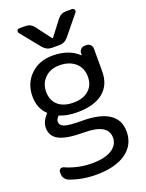

<svg xmlns="http://www.w3.org/2000/svg" viewBox="-179 -865 877 1156"><g transform="rotate(-20 259.5 -286.5)"><path d="M117.2 -365.2Q117.2 -310.5 152.3 -279.3Q187.5 -248 251 -248Q313.5 -248 349.1 -279.8Q384.8 -311.5 384.8 -365.2Q384.8 -421.9 346.7 -455.1Q308.6 -488.3 246.1 -488.3Q188.5 -488.3 152.8 -453.6Q117.2 -418.9 117.2 -365.2ZM230.5 133.8Q312.5 133.8 356.9 106Q401.4 78.1 401.4 31.2Q401.4 -57.6 249 -57.6Q138.7 -57.6 89.8 -82.5Q41 -107.4 41 -162.1Q41 -201.2 77.1 -241.2Q80.1 -244.1 77.1 -247.1Q30.3 -291 30.3 -367.2Q30.3 -450.2 85.4 -503.9Q140.6 -557.6 226.6 -557.6Q331.1 -557.6 391.6 -500Q392.6 -499 393.6 -499.5Q394.5 -500 394.5 -502V-511.7Q394.5 -526.4 404.8 -536.6Q415 -546.9 429.7 -546.9H441.4Q456.1 -546.9 466.3 -536.6Q476.6 -526.4 476.6 -511.7V-365.2Q476.6 -279.3 418.9 -232.4Q361.3 -185.5 252.9 -185.5Q187.5 -185.5 143.6 -204.1Q139.6 -206.1 136.7 -203.1Q121.1 -186.5 121.1 -171.9Q121.1 -149.4 147.5 -138.7Q173.8 -127.9 257.8 -127.9Q490.2 -127.9 491.2 23.4Q491.2 109.4 422.9 158.2Q354.5 207 230.5 207Q140.6 207 62.5 176.8Q47.9 170.9 39.1 157.7Q30.3 144.5 30.3 128.9V117.2Q30.3 104.5 40.5 98.6Q50.8 92.8 61.5 97.7Q142.6 133.8 230.5 133.8ZM340.8 -752.9Q362.3 -780.3 396.5 -780.3H433.6Q444.3 -780.3 449.2 -770.5Q450.2 -767.6 450.2 -763.7Q450.2 -758.8 446.3 -753.9L344.7 -628.9Q322.3 -602.5 287.1 -602.5H242.2Q208 -602.5 185.5 -628.9L84 -753.9Q80.1 -758.8 80.1 -763.7Q80.1 -767.6 81.1 -770.5Q85.9 -780.3 95.7 -780.3H134.8Q168.9 -780.3 189.5 -752.9L261.7 -657.2Q264.6 -653.3 267.6 -657.2Z"/></g></svg>

Font: Gen Jyuu GothicL Regular
Style: Regular
Weight: 400
Designer: [Source Han Sans]
Ryoko NISHIZUKA  (kana & ideographs); Paul D. Hunt (Latin, Greek & Cyrillic); Wenlong ZHANG  (bopomofo
Version: Version 1.002.20150607